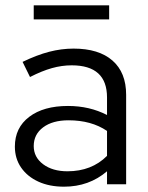

<svg xmlns="http://www.w3.org/2000/svg" viewBox="-20 -694 556 723"><path d="M221 9Q166 9 124.5 -10Q83 -29 59.5 -63Q36 -97 36 -142Q36 -213 90 -254Q144 -295 236 -295Q317 -295 383 -261V-327Q383 -448 250 -448Q213 -448 175.5 -437.5Q138 -427 93 -404L65 -461Q119 -487 165 -499Q211 -511 257 -511Q352 -511 403.5 -466Q455 -421 455 -337V0H383V-49Q349 -20 308.5 -5.5Q268 9 221 9ZM107 -144Q107 -102 142.5 -75.5Q178 -49 234 -49Q325 -49 383 -107V-201Q324 -241 238 -241Q178 -241 142.5 -214.5Q107 -188 107 -144ZM107 -621V-674H391V-621Z"/></svg>

Font: Red Hat Display VF
Style: Regular
Weight: 300
Designer: Pentagram, MCKL
Foundry: Pentagram, MCKL
Version: Version 1.023